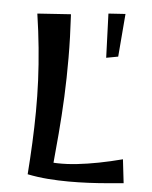

<svg xmlns="http://www.w3.org/2000/svg" viewBox="-54 -823 688 868"><g transform="rotate(5 289.5 -389.5)"><path d="M102.8 -17.5Q108.2 -90.5 111.5 -161.4Q114.8 -232.2 115.4 -302.4Q116 -372.5 112.8 -444.5Q109.5 -516.5 102.2 -591Q95 -665.5 83 -745L234.8 -755.2Q240.8 -649.5 241 -557.5Q241.2 -465.5 237.4 -380.8Q233.5 -296 226.4 -211.5Q219.2 -127 210.5 -34.5ZM538.5 -15Q504 -12 463.6 -8.5Q423.2 -5 379.5 -2.9Q335.8 -0.8 289.4 -0.9Q243 -1 195.9 -4.6Q148.8 -8.2 102.8 -17.5L148.5 -87.5Q227.5 -72.5 320.9 -82.9Q414.2 -93.2 526 -122.5ZM410.5 -573 403.2 -773 480.2 -778 464.2 -583Z"/></g></svg>

Font: Marhey Light
Style: Regular
Weight: 300
Designer: Nur Syamsi & Bustanul Arifin
Foundry: Namelatype
Version: Version 1.000